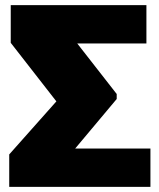

<svg xmlns="http://www.w3.org/2000/svg" viewBox="-20 -731 622 751"><path d="M16.1 0H568.4V-149.9H220.7V-86.4L436.5 -343.8V-363.3L257.3 -592.8V-561H552.7V-710.9H22V-563.5L213.4 -317.9L214.4 -350.1L16.1 -127Z"/></svg>

Font: Roboto Flex
Style: wght 1000 wdth 100 opsz 14.0 GRAD 0.00 slnt 0.00 XTRA 468 XOPQ 96 YOPQ 79 YTLC 514 YTUC 712 YTAS 750 YTDE -203.00 YTFI 738
Weight: 1000
Designer: Berlow after Robertson
Foundry: Google
Version: Version 3.100